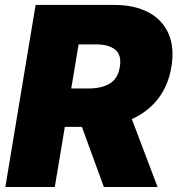

<svg xmlns="http://www.w3.org/2000/svg" viewBox="-20 -747 718 767"><path d="M1.4 0 122.2 -727.3H436.1Q517 -727.3 572.8 -697.8Q628.6 -668.3 653.1 -612.9Q677.6 -557.5 664.8 -480.1Q652.3 -404.5 611 -351.9Q569.6 -299.4 506.7 -271.3L609.4 0H394.9L307.2 -240.1H239L198.9 0ZM264.6 -393.5H333.8Q386 -393.5 418.7 -413.4Q451.3 -433.2 458.8 -480.1Q466.3 -527 440.5 -548.3Q414.8 -569.6 363.6 -569.6H294Z"/></svg>

Font: Inter UI Black
Style: Italic
Weight: 900
Italic angle: -9.39999°
Designer: Rasmus Andersson
Foundry: rsms
Version: 3.2;8d6f07862